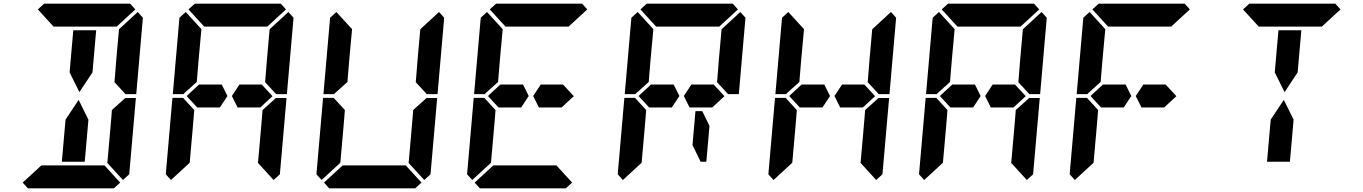

<svg xmlns="http://www.w3.org/2000/svg" viewBox="-20 -1020 7384 1040"><path d="M654 -485 658 -489H716L680 -76L646 -45L561 -138L562 -144L576 -302L584 -396L586 -424ZM726 -955 754 -924 718 -510H660L656 -514L600 -575L601 -586L610 -698L624 -856L625 -862ZM366 -731 377 -856H501L490 -731L481 -628L410 -521L357 -628ZM631 -31 597 0H426H302H131L103 -31L204 -124H229H313H437H521H546ZM185 -969 219 -1000H390H514H685L713 -969L612 -876H587H503H379H295H276H270ZM450 -269 439 -144H315L326 -269L335 -372L406 -479L459 -372Z M978 -515 974 -510H916L952 -924L986 -955L1071 -862L1056 -698L1047 -590L1046 -576ZM1398 -562 1456 -499 1390 -438H1362H1326H1267L1236 -500L1277 -562H1336H1373ZM1008 -144 1007 -138 906 -45 878 -76 914 -490H972L976 -485L1032 -424L1029 -384L1022 -302ZM1470 -485 1474 -489H1532L1496 -76L1462 -45L1377 -138L1378 -144L1392 -302L1400 -396L1402 -424ZM1542 -955 1570 -924 1534 -510H1476L1472 -514L1416 -575L1417 -586L1426 -698L1440 -856L1441 -862ZM1001 -969 1035 -1000H1206H1330H1501L1529 -969L1428 -876H1403H1319H1195H1111H1092H1086ZM1181 -562 1212 -500 1171 -438H1112H1075H1048L991 -500L1058 -562H1085H1122Z M1794 -515 1790 -510H1732L1768 -924L1802 -955L1887 -862L1872 -698L1863 -590L1862 -576ZM1824 -144 1823 -138 1722 -45 1694 -76 1730 -490H1788L1792 -485L1848 -424L1845 -384L1838 -302ZM2286 -485 2290 -489H2348L2312 -76L2278 -45L2193 -138L2194 -144L2208 -302L2216 -396L2218 -424ZM2358 -955 2386 -924 2350 -510H2292L2288 -514L2232 -575L2233 -586L2242 -698L2256 -856L2257 -862ZM2263 -31 2229 0H2058H1934H1763L1735 -31L1836 -124H1861H1945H2069H2153H2178Z M2610 -515 2606 -510H2548L2584 -924L2618 -955L2703 -862L2688 -698L2679 -590L2678 -576ZM3030 -562 3088 -499 3022 -438H2994H2958H2899L2868 -500L2909 -562H2968H3005ZM2640 -144 2639 -138 2538 -45 2510 -76 2546 -490H2604L2608 -485L2664 -424L2661 -384L2654 -302ZM3079 -31 3045 0H2874H2750H2579L2551 -31L2652 -124H2677H2761H2885H2969H2994ZM2633 -969 2667 -1000H2838H2962H3133L3161 -969L3060 -876H3035H2951H2827H2743H2724H2718ZM2813 -562 2844 -500 2803 -438H2744H2707H2680L2623 -500L2690 -562H2717H2754Z M3426 -515 3422 -510H3364L3400 -924L3434 -955L3519 -862L3504 -698L3495 -590L3494 -576ZM3846 -562 3904 -499 3838 -438H3810H3774H3715L3684 -500L3725 -562H3784H3821ZM3456 -144 3455 -138 3354 -45 3326 -76 3362 -490H3420L3424 -485L3480 -424L3477 -384L3470 -302ZM3990 -955 4018 -924 3982 -510H3924L3920 -514L3864 -575L3865 -586L3874 -698L3888 -856L3889 -862ZM3823 -338 3806 -144H3775L3731 -234L3747 -418H3784ZM3449 -969 3483 -1000H3654H3778H3949L3977 -969L3876 -876H3851H3767H3643H3559H3540H3534ZM3629 -562 3660 -500 3619 -438H3560H3523H3496L3439 -500L3506 -562H3533H3570Z M4242 -515 4238 -510H4180L4216 -924L4250 -955L4335 -862L4320 -698L4311 -590L4310 -576ZM4662 -562 4720 -499 4654 -438H4626H4590H4531L4500 -500L4541 -562H4600H4637ZM4272 -144 4271 -138 4170 -45 4142 -76 4178 -490H4236L4240 -485L4296 -424L4293 -384L4286 -302ZM4734 -485 4738 -489H4796L4760 -76L4726 -45L4641 -138L4642 -144L4656 -302L4664 -396L4666 -424ZM4806 -955 4834 -924 4798 -510H4740L4736 -514L4680 -575L4681 -586L4690 -698L4704 -856L4705 -862ZM4445 -562 4476 -500 4435 -438H4376H4339H4312L4255 -500L4322 -562H4349H4386Z M5058 -515 5054 -510H4996L5032 -924L5066 -955L5151 -862L5136 -698L5127 -590L5126 -576ZM5478 -562 5536 -499 5470 -438H5442H5406H5347L5316 -500L5357 -562H5416H5453ZM5088 -144 5087 -138 4986 -45 4958 -76 4994 -490H5052L5056 -485L5112 -424L5109 -384L5102 -302ZM5550 -485 5554 -489H5612L5576 -76L5542 -45L5457 -138L5458 -144L5472 -302L5480 -396L5482 -424ZM5622 -955 5650 -924 5614 -510H5556L5552 -514L5496 -575L5497 -586L5506 -698L5520 -856L5521 -862ZM5081 -969 5115 -1000H5286H5410H5581L5609 -969L5508 -876H5483H5399H5275H5191H5172H5166ZM5261 -562 5292 -500 5251 -438H5192H5155H5128L5071 -500L5138 -562H5165H5202Z M5874 -515 5870 -510H5812L5848 -924L5882 -955L5967 -862L5952 -698L5943 -590L5942 -576ZM6294 -562 6352 -499 6286 -438H6258H6222H6163L6132 -500L6173 -562H6232H6269ZM5904 -144 5903 -138 5802 -45 5774 -76 5810 -490H5868L5872 -485L5928 -424L5925 -384L5918 -302ZM5897 -969 5931 -1000H6102H6226H6397L6425 -969L6324 -876H6299H6215H6091H6007H5988H5982ZM6077 -562 6108 -500 6067 -438H6008H5971H5944L5887 -500L5954 -562H5981H6018Z M6894 -731 6905 -856H7029L7018 -731L7009 -628L6938 -521L6885 -628ZM6713 -969 6747 -1000H6918H7042H7213L7241 -969L7140 -876H7115H7031H6907H6823H6804H6798ZM6978 -269 6967 -144H6843L6854 -269L6863 -372L6934 -479L6987 -372Z"/></svg>

Font: DSEG14 Classic
Style: Bold Italic
Weight: 700
Italic angle: -5°
Designer: Keshikan(Twitter:@keshinomi_88pro)
Version: Version 0.46